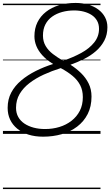

<svg xmlns="http://www.w3.org/2000/svg" viewBox="-20 -910 750 1305"><path d="M273 19Q218 19 173.5 5Q129 -9 97 -35.5Q65 -62 48.5 -97.5Q32 -133 32 -177Q32 -235 56.5 -281Q81 -327 124.5 -363.5Q168 -400 224 -428Q280 -456 341 -475Q295 -504 267.5 -534.5Q240 -565 227 -597.5Q214 -630 214 -663Q214 -717 234.5 -758.5Q255 -800 292.5 -829.5Q330 -859 381 -874.5Q432 -890 494 -890Q540 -890 579.5 -878.5Q619 -867 648 -845.5Q677 -824 693.5 -793.5Q710 -763 710 -725Q710 -674 689 -634Q668 -594 632.5 -563Q597 -532 552 -509.5Q507 -487 459 -470Q498 -445 530.5 -413.5Q563 -382 582.5 -342.5Q602 -303 602 -254Q602 -186 576 -135Q550 -84 504.5 -49.5Q459 -15 399.5 2Q340 19 273 19ZM286 -33Q338 -33 384 -47Q430 -61 466 -89Q502 -117 522.5 -157Q543 -197 543 -250Q543 -296 525 -331Q507 -366 473.5 -394Q440 -422 393 -447Q332 -428 277.5 -403Q223 -378 180.5 -345.5Q138 -313 113.5 -271.5Q89 -230 89 -177Q89 -142 104 -115Q119 -88 146 -70Q173 -52 208.5 -42.5Q244 -33 286 -33ZM409 -497Q477 -520 532 -550Q587 -580 620 -621Q653 -662 653 -714Q653 -746 639.5 -769.5Q626 -793 603 -808Q580 -823 549.5 -831Q519 -839 484 -839Q441 -839 402.5 -828.5Q364 -818 334.5 -797Q305 -776 288.5 -744Q272 -712 272 -668Q272 -628 290.5 -597Q309 -566 340 -542.5Q371 -519 409 -497ZM0 365H663V375H0ZM0 -20H663V0H0ZM0 -505H663V-500H0ZM0 -885H663V-875H0Z"/></svg>

Font: Playwrite DK Loopet Guides
Style: Regular
Weight: 400
Designer: Veronika Burian, José Scaglione
Foundry: TypeTogether
Version: Version 1.003